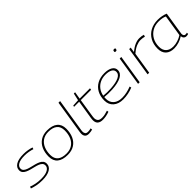

<svg xmlns="http://www.w3.org/2000/svg" viewBox="270 -2019 3309 3309"><g transform="rotate(-45 1924.5 -365.0)"><path d="M4 -31 16 -64Q57 -47 118 -34.5Q179 -22 250 -22Q353 -22 408 -53Q463 -84 463 -134Q463 -168 442.5 -189Q422 -210 388 -223.5Q354 -237 313 -246.5Q272 -256 231.5 -267Q191 -278 157 -293.5Q123 -309 102 -333.5Q81 -358 81 -397Q81 -462 144 -502Q207 -542 333 -542Q382 -542 434 -533.5Q486 -525 524 -511L513 -480Q474 -493 426.5 -501.5Q379 -510 326 -510Q222 -510 170.5 -479.5Q119 -449 119 -401Q119 -368 140 -348Q161 -328 195 -315Q229 -302 269.5 -292.5Q310 -283 351 -272Q392 -261 426 -245Q460 -229 480.5 -204Q501 -179 501 -139Q501 -70 434.5 -30Q368 10 243 10Q170 10 109 -2.5Q48 -15 4 -31Z M864 10Q739 10 673.5 -43.5Q608 -97 608 -203Q608 -302 642.5 -378.5Q677 -455 744 -498.5Q811 -542 908 -542Q1032 -542 1098 -487.5Q1164 -433 1164 -328Q1164 -228 1129.5 -151.5Q1095 -75 1028 -32.5Q961 10 864 10ZM865 -22Q949 -22 1007 -60.5Q1065 -99 1094.5 -168Q1124 -237 1124 -326Q1124 -418 1068.5 -464Q1013 -510 908 -510Q823 -510 765 -470.5Q707 -431 677.5 -362Q648 -293 648 -206Q648 -113 703 -67.5Q758 -22 865 -22Z M1385 -740H1425L1331 -145Q1329 -134 1327 -120Q1325 -106 1325 -90Q1325 -67 1338.5 -46Q1352 -25 1393 -25Q1412 -25 1429 -28Q1446 -31 1464 -36L1468 -3Q1448 2 1425.5 6Q1403 10 1379 10Q1328 10 1306 -16Q1284 -42 1284 -82Q1284 -96 1286 -111Q1288 -126 1289 -135Z M1879 -53 1883 -21Q1837 -4 1795 3Q1753 10 1720 10Q1658 10 1624 -18Q1590 -46 1590 -109Q1590 -118 1591.5 -132.5Q1593 -147 1595 -162L1649 -500H1525L1530 -525L1654 -532L1684 -665H1715L1693 -532H1945L1940 -500H1688L1635 -163Q1631 -140 1631 -120Q1631 -77 1654 -51Q1677 -25 1736 -25Q1771 -25 1807.5 -33Q1844 -41 1879 -53Z M2457 -38Q2402 -15 2340 -2.5Q2278 10 2217 10Q2103 10 2036.5 -49Q1970 -108 1970 -208Q1970 -310 2011 -385Q2052 -460 2127 -501Q2202 -542 2303 -542Q2397 -542 2452 -508.5Q2507 -475 2507 -415Q2507 -339 2428.5 -297Q2350 -255 2203 -246Q2154 -243 2104 -244.5Q2054 -246 2012 -251Q2010 -231 2010 -210Q2010 -124 2066.5 -73.5Q2123 -23 2223 -23Q2332 -23 2449 -70ZM2298 -510Q2225 -510 2166 -482Q2107 -454 2068 -402.5Q2029 -351 2016 -280Q2057 -275 2104.5 -274Q2152 -273 2200 -276Q2327 -284 2397.5 -317.5Q2468 -351 2468 -410Q2468 -459 2423 -484.5Q2378 -510 2298 -510Z M2718 -717Q2741 -717 2741 -703Q2739 -679 2732 -672.5Q2725 -666 2708 -666Q2686 -666 2686 -682Q2687 -705 2694 -711Q2701 -717 2718 -717ZM2585 0 2669 -532H2708L2624 0Z M2937 -532 2922 -439Q2991 -494 3047 -518Q3103 -542 3156 -542Q3186 -542 3212 -537.5Q3238 -533 3254 -527L3243 -492Q3222 -498 3197.5 -501.5Q3173 -505 3150 -505Q3100 -505 3042.5 -481Q2985 -457 2919 -399L2856 0H2817L2900 -532Z M3756 10Q3726 10 3707 -9Q3688 -28 3685 -61Q3640 -29 3579 -9.5Q3518 10 3460 10Q3361 10 3306 -42Q3251 -94 3251 -191Q3251 -296 3295 -375Q3339 -454 3418.5 -498Q3498 -542 3603 -542Q3654 -542 3703.5 -532.5Q3753 -523 3790 -506Q3759 -312 3741 -199Q3723 -86 3723 -80Q3723 -23 3769 -23Q3786 -23 3802 -29L3804 1Q3782 10 3756 10ZM3683 -91 3745 -482Q3688 -510 3595 -510Q3507 -510 3438.5 -470.5Q3370 -431 3330.5 -360.5Q3291 -290 3291 -197Q3291 -114 3338.5 -69Q3386 -24 3472 -24Q3525 -24 3582 -42.5Q3639 -61 3683 -91Z"/></g></svg>

Font: Georama Extended ExtraLight
Style: Italic
Weight: 200
Width: 7
Italic angle: -9°
Designer: Jean-Baptiste Levee
Foundry: Production Type
Version: Version 1.000